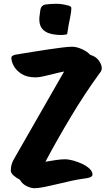

<svg xmlns="http://www.w3.org/2000/svg" viewBox="-20 -968 558 1015"><path d="M162 27Q144 27 121 16Q98 5 85 -18Q65 -28 51 -41Q37 -54 37 -66Q37 -83 41.5 -99Q46 -115 56 -131L319 -590Q293 -585 264 -577.5Q235 -570 209.5 -564.5Q184 -559 169 -559Q122 -559 93.5 -577.5Q65 -596 52.5 -620Q40 -644 40 -662Q40 -670 48 -674Q56 -678 62 -679Q69 -680 95.5 -684.5Q122 -689 160 -695Q198 -701 237.5 -707Q277 -713 310.5 -717Q344 -721 361 -721Q385 -721 413.5 -708Q442 -695 457 -678Q486 -670 502 -648.5Q518 -627 518 -607Q518 -597 513 -589.5Q508 -582 498 -569Q427 -471 355.5 -352Q284 -233 220 -113Q248 -118 276 -122Q304 -126 322 -126Q343 -126 368 -119Q393 -112 416 -101Q439 -90 454 -75.5Q469 -61 469 -46Q469 -36 457 -31Q445 -26 412 -22Q389 -19 355 -11.5Q321 -4 284 5Q247 14 214.5 20.5Q182 27 162 27ZM305 -783Q272 -783 244.5 -790.5Q217 -798 201.5 -818Q186 -838 188 -875Q190 -894 193.5 -916.5Q197 -939 219 -944Q231 -946 248 -947Q265 -948 278 -948Q306 -948 340 -939Q357 -935 357 -926Q357 -903 350 -872Q343 -841 335 -787Q319 -783 305 -783Z"/></svg>

Font: Protest Riot
Style: Regular
Weight: 400
Designer: Octavio Pardo
Foundry: Ashler Design
Version: Version 2.005; ttfautohint (v1.8.4.7-5d5b)